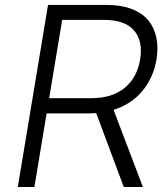

<svg xmlns="http://www.w3.org/2000/svg" viewBox="-20 -747 671 767"><path d="M51.1 0 171.9 -727.3H406.6Q463.4 -727.3 505.5 -711.3Q547.6 -695.3 571.7 -666.4Q595.9 -637.4 604.4 -597.7Q612.9 -557.9 605.1 -509.6Q592.7 -436.1 548.5 -383.2Q504.3 -330.3 433.6 -308.2L550.8 0H474.4L364.3 -295.1Q350.1 -294 335.6 -294H166.2L117.5 0ZM176.5 -354.8H344.1Q427.9 -354.8 477.8 -395.8Q527.7 -436.8 539.8 -509.6Q551.8 -583.5 515.4 -625.5Q479 -667.6 394.9 -667.6H228.3Z"/></svg>

Font: Karasuma Gothic
Style: Light Italic
Weight: 300
Italic angle: 9.39998°
Designer: Rasmus Andersson / Ryoko Nishizuka
Foundry: rsms
Version: Version 1.00